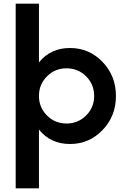

<svg xmlns="http://www.w3.org/2000/svg" viewBox="-20 -770 681 1040"><path d="M359 -510Q463 -510 535.5 -434.5Q608 -359 608 -250Q608 -141 535.5 -65.5Q463 10 359 10Q254 10 191 -68V250H65V-750H191V-432Q254 -510 359 -510ZM340 -101Q403 -101 446.5 -144.5Q490 -188 490 -250Q490 -313 446.5 -356.5Q403 -400 340 -400Q278 -400 234.5 -356.5Q191 -313 191 -250Q191 -188 234.5 -144.5Q278 -101 340 -101Z"/></svg>

Font: Oakes Grotesk
Style: Bold
Weight: 600
Designer: Samuel Oakes
Foundry: Samuel Oakes
Version: Version 1.000;PS 001.000;hotconv 1.0.88;makeotf.lib2.5.64775